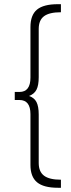

<svg xmlns="http://www.w3.org/2000/svg" viewBox="-20 -762 334 908"><path d="M163.1 -625V-397Q163.1 -358.4 152.6 -337.9Q142.1 -317.4 117.2 -308.1Q142.1 -299.8 152.6 -279.3Q163.1 -258.8 163.1 -220.2V8.8Q163.1 49.8 188.2 68.8Q213.4 87.9 268.1 87.9V126H253.9Q186.5 126 155.3 100.1Q124 74.2 124 18.1V-222.2Q124 -289.1 71.8 -289.1H49.8V-327.1H71.8Q124 -327.1 124 -395V-633.8Q124 -690.9 155 -716.6Q186 -742.2 253.9 -742.2H268.1V-704.1Q213.4 -704.1 188.2 -685.3Q163.1 -666.5 163.1 -625Z"/></svg>

Font: Montserrat Ultra Light
Style: Regular
Weight: 200
Designer: Julieta Ulanovsky
Foundry: Julieta Ulanovsky
Version: Version 3.001;PS 003.001;hotconv 1.0.70;makeotf.lib2.5.58329